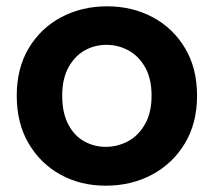

<svg xmlns="http://www.w3.org/2000/svg" viewBox="-20 -581 677 608"><path d="M315 7Q235 7 171.5 -28Q108 -63 70.5 -127Q33 -191 33 -278Q33 -365 71 -428.5Q109 -492 174 -526.5Q239 -561 319 -561Q399 -561 463.5 -526.5Q528 -492 566 -428.5Q604 -365 604 -278Q604 -191 565.5 -127Q527 -63 461.5 -28Q396 7 315 7ZM315 -116Q352 -116 385 -133.5Q418 -151 439 -187.5Q460 -224 460 -278Q460 -332 439.5 -368Q419 -404 386.5 -421.5Q354 -439 317 -439Q280 -439 248.5 -421.5Q217 -404 197 -368Q177 -332 177 -278Q177 -224 196 -187.5Q215 -151 246.5 -133.5Q278 -116 315 -116Z"/></svg>

Font: Parkinsans SemiBold
Style: Regular
Weight: 600
Designer: Red Stone, Indian Type Foundry
Foundry: Indian Type Foundry
Version: Version 1.000